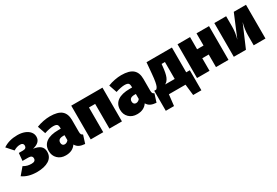

<svg xmlns="http://www.w3.org/2000/svg" viewBox="46 -1505 3789 2631"><g transform="rotate(-30 1940.5 -189.5)"><path d="M454 -404Q454 -313 331 -284Q405 -274 442 -242Q479 -210 479 -152Q479 -68 409.5 -24Q340 20 220 20Q84 20 -5 -43L86 -150Q121 -130 149.5 -123Q178 -116 213 -116Q276 -116 276 -165Q276 -212 213 -212H122L133 -332H200Q255 -332 255 -380Q255 -400 242 -411Q229 -422 205 -422Q176 -422 151 -414Q126 -406 100 -390L10 -491Q103 -554 235 -554Q298 -554 347.5 -535.5Q397 -517 425.5 -483Q454 -449 454 -404Z M1022 -111 982 16Q928 12 894 -4.5Q860 -21 838 -58Q786 20 677 20Q598 20 549.5 -27.5Q501 -75 501 -150Q501 -239 567 -286Q633 -333 759 -333H797V-346Q797 -386 781 -400Q765 -414 720 -414Q696 -414 658.5 -406.5Q621 -399 582 -386L539 -512Q588 -532 645.5 -543Q703 -554 750 -554Q876 -554 933 -505.5Q990 -457 990 -357V-173Q990 -145 997 -131.5Q1004 -118 1022 -111ZM797 -151V-230H776Q734 -230 714 -215Q694 -200 694 -169Q694 -146 706 -132.5Q718 -119 738 -119Q756 -119 771.5 -128Q787 -137 797 -151Z M1375 0V-391H1277V0H1079V-534H1573V0Z M2151 -111 2111 16Q2057 12 2023 -4.5Q1989 -21 1967 -58Q1915 20 1806 20Q1727 20 1678.5 -27.5Q1630 -75 1630 -150Q1630 -239 1696 -286Q1762 -333 1888 -333H1926V-346Q1926 -386 1910 -400Q1894 -414 1849 -414Q1825 -414 1787.5 -406.5Q1750 -399 1711 -386L1668 -512Q1717 -532 1774.5 -543Q1832 -554 1879 -554Q2005 -554 2062 -505.5Q2119 -457 2119 -357V-173Q2119 -145 2126 -131.5Q2133 -118 2151 -111ZM1926 -151V-230H1905Q1863 -230 1843 -215Q1823 -200 1823 -169Q1823 -146 1835 -132.5Q1847 -119 1867 -119Q1885 -119 1900.5 -128Q1916 -137 1926 -151Z M2729 -142V175H2599L2579 0H2316L2296 175H2166V-142H2197Q2212 -153 2221.5 -173Q2231 -193 2239.5 -237.5Q2248 -282 2255 -363L2270 -534H2672V-142ZM2490 -410H2437L2434 -379Q2424 -270 2402 -216.5Q2380 -163 2338 -142H2490Z M3061 0V-199H2959V0H2761V-534H2959V-341H3061V-534H3259V0Z M3844 0H3658V-160Q3658 -249 3686 -352L3535 0H3343V-534H3530V-370Q3530 -274 3502 -178L3651 -534H3844Z"/></g></svg>

Font: Fira Sans Black
Style: Regular
Weight: 900
Designer: Carrois Corporate & Edenspiekermann AG
Foundry: Carrois Corporate GbR & Edenspiekermann AG
Version: Version 4.203